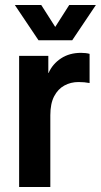

<svg xmlns="http://www.w3.org/2000/svg" viewBox="-20 -743 401 763"><path d="M56 0V-521H172V-453H173Q189 -489 222.5 -511Q256 -533 302 -533Q311 -533 320 -532Q329 -531 336 -529V-413Q325 -415 315 -416Q305 -417 292 -417Q261 -417 235.5 -403Q210 -389 195 -360Q180 -331 180 -285V0ZM133 -583 39 -723H144L225 -596H174L255 -723H361L267 -583Z"/></svg>

Font: TikTok Sans 24pt SemiBold
Style: Regular
Weight: 600
Version: Version 4.000